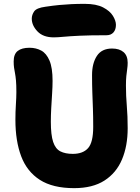

<svg xmlns="http://www.w3.org/2000/svg" viewBox="-20 -964 729 997"><path d="M365 13Q254 13 187 -30Q120 -73 90 -152.5Q60 -232 60 -342Q60 -383 62.5 -421Q65 -459 65 -486Q65 -523 63 -545.5Q61 -568 58 -583.5Q55 -599 53 -612.5Q51 -626 51 -645Q51 -683 72 -699.5Q93 -716 133 -716Q167 -716 194 -701.5Q221 -687 237 -649.5Q253 -612 253 -544Q253 -514 250.5 -476.5Q248 -439 246 -401.5Q244 -364 244 -332Q244 -263 256 -227Q268 -191 293.5 -178Q319 -165 358 -165Q411 -165 437.5 -195Q464 -225 464 -305Q464 -359 462.5 -400.5Q461 -442 459.5 -482.5Q458 -523 458 -574Q458 -635 483 -673.5Q508 -712 562 -712Q600 -712 621.5 -693.5Q643 -675 643 -638Q643 -622 640.5 -605.5Q638 -589 636 -569Q634 -549 634 -520Q634 -466 638.5 -413.5Q643 -361 643 -298Q643 -206 613.5 -136Q584 -66 522.5 -26.5Q461 13 365 13ZM259 -770Q204 -770 174.5 -801Q145 -832 145 -867Q145 -887 157.5 -905Q170 -923 216 -929Q256 -935 287.5 -938Q319 -941 350.5 -942.5Q382 -944 420 -944Q480 -944 515.5 -925.5Q551 -907 566.5 -881.5Q582 -856 582 -835Q582 -810 569 -795.5Q556 -781 533 -781Q447 -781 394 -778.5Q341 -776 310 -773Q279 -770 259 -770Z"/></svg>

Font: Shantell Sans ExtraBold
Style: Regular
Weight: 800
Designer: Stephen Nixon, Anya Danilova, Shantell Martin
Foundry: Arrow Type
Version: Version 1.011;[c5ecc13dd]